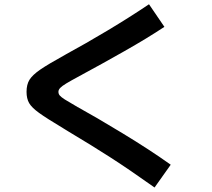

<svg xmlns="http://www.w3.org/2000/svg" viewBox="-20 -786 978 884"><path d="M293.4 -181.6 278.4 -190.8 271.8 -194.9Q193.6 -241.8 159.9 -266.2Q126.1 -290.6 114.1 -311.4Q102.2 -332.1 102.2 -363.3Q102.2 -396.8 115.8 -418.8Q129.5 -440.8 165.1 -465.4Q200.7 -490 280.5 -534Q281.1 -534.4 281.6 -534.7Q282 -535 282 -535Q372.8 -584.3 474.9 -645.4Q576.9 -706.4 666 -766.4L736.9 -662.4Q658.9 -610.6 552.7 -550.4Q446.6 -490.2 361.1 -444.2Q355.7 -440.8 351.9 -438.9L346.1 -436Q304.1 -413.3 284.6 -401.5Q265.2 -389.8 257.1 -381.1Q249 -372.4 249 -363.3Q249 -353.6 255.1 -346.4Q261.1 -339.1 278.4 -328Q295.7 -317 339.1 -292Q340.5 -292 341.4 -291.5Q342.4 -291 343 -290Q415.6 -250.3 542.7 -173.3Q669.8 -96.3 766 -27.6L691.6 77.3Q576 -4.8 491.1 -59.5Q406.1 -114.3 293.4 -181.6Z"/></svg>

Font: Pretendard JP Variable
Style: Regular
Weight: 400
Designer: Base glyphs from Inter by Rasmus Andersson; Hangul glyphs from Noto Sans CJK(Source Han Sans) by Jang Soo-young and Kang
Foundry: Kil Hyung-jin
Version: Version 1.307;Glyphs 3.2 (3192)